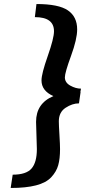

<svg xmlns="http://www.w3.org/2000/svg" viewBox="-20 -768 446 953"><path d="M43 99Q110 99 136.5 68.5Q163 38 163 -28Q163 -48 161 -96Q159 -144 159 -163Q159 -255 245 -291Q186 -317 186 -369Q186 -402 217 -490Q248 -578 248 -613Q248 -683 153 -683L161 -748Q271 -748 317 -716.5Q363 -685 363 -622Q363 -574 332.5 -490.5Q302 -407 302 -384Q302 -358 329 -343Q356 -328 382 -328L379 -311H380L372 -255Q339 -255 305.5 -233Q272 -211 272 -166Q272 -148 275 -99Q278 -50 278 -28Q278 20 269 52Q260 84 234.5 111.5Q209 139 159 152Q109 165 33 165Z"/></svg>

Font: Arsenal
Style: Bold Italic
Weight: 700
Italic angle: -9°
Designer: Andrij Shevchenko
Foundry: Stairsfor.com
Version: Version 1.000